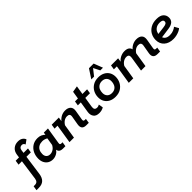

<svg xmlns="http://www.w3.org/2000/svg" viewBox="139 -1762 3079 3079"><g transform="rotate(-45 1678.0 -223.0)"><path d="M98 -322H21L33 -399H134L105 -370L116 -452Q125 -519 168.5 -556Q212 -593 276 -593Q324 -593 355 -573Q386 -553 398 -519L330 -470Q325 -488 312 -498.5Q299 -509 279 -509Q254 -509 238.5 -495Q223 -481 219 -455L207 -369L186 -399H312L300 -322H200L153 15Q142 95 101.5 133Q61 171 -11 171H-65L-53 94H-27Q8 94 26.5 76.5Q45 59 50 22Z M473 10Q426 10 389.5 -11.5Q353 -33 332.5 -72.5Q312 -112 312 -165Q312 -233 339 -288Q366 -343 416 -376Q466 -409 536 -409Q577 -409 612 -393.5Q647 -378 671 -347L661 -336L671 -399H765L720 -117Q716 -94 723 -85.5Q730 -77 749 -77H774L762 0H707Q652 0 630.5 -29Q609 -58 616 -103L619 -123L631 -99Q611 -44 566 -17Q521 10 473 10ZM500 -80Q538 -80 574 -104.5Q610 -129 632 -179L622 -144L649 -312L650 -290Q632 -304 605.5 -311.5Q579 -319 556 -319Q510 -319 477.5 -301.5Q445 -284 428 -251Q411 -218 411 -172Q411 -129 434.5 -104.5Q458 -80 500 -80Z M854 0 905 -322H838L850 -399H1012L993 -279L986 -309Q1020 -359 1065 -384Q1110 -409 1162 -409Q1224 -409 1257 -376.5Q1290 -344 1279 -279L1252 -119Q1248 -97 1254 -87Q1260 -77 1282 -77H1304L1292 0H1237Q1182 0 1160.5 -28Q1139 -56 1148 -109L1173 -256Q1179 -291 1165 -306.5Q1151 -322 1119 -322Q1080 -322 1046 -298.5Q1012 -275 987 -228L1002 -287L956 0Z M1525 10Q1452 10 1423 -32.5Q1394 -75 1403 -133L1433 -322H1366L1378 -399H1445L1466 -530L1571 -548L1547 -399H1653L1641 -322H1535L1508 -151Q1502 -114 1515 -95.5Q1528 -77 1562 -77Q1576 -77 1589.5 -82Q1603 -87 1613 -93L1626 -17Q1604 -3 1578 3.5Q1552 10 1525 10Z M1892 10Q1830 10 1783.5 -14Q1737 -38 1711.5 -81Q1686 -124 1686 -182Q1686 -243 1713 -294.5Q1740 -346 1791 -377.5Q1842 -409 1914 -409Q1976 -409 2022.5 -385Q2069 -361 2094.5 -318Q2120 -275 2120 -217Q2120 -156 2093 -104.5Q2066 -53 2015.5 -21.5Q1965 10 1892 10ZM1893 -74Q1934 -74 1962.5 -92Q1991 -110 2006 -142.5Q2021 -175 2021 -217Q2021 -267 1992 -296Q1963 -325 1913 -325Q1873 -325 1844 -307Q1815 -289 1800 -257Q1785 -225 1785 -182Q1785 -132 1814 -103Q1843 -74 1893 -74ZM1813 -464 1913 -617H2019L2078 -464H2017L1962 -573L1876 -464Z M2199 0 2250 -322H2183L2195 -399H2356L2339 -279L2331 -309Q2361 -359 2409 -384Q2457 -409 2507 -409Q2564 -409 2593 -385.5Q2622 -362 2624 -322L2601 -309Q2635 -359 2681 -384Q2727 -409 2777 -409Q2841 -409 2873 -376.5Q2905 -344 2894 -279L2867 -119Q2863 -97 2869 -87Q2875 -77 2897 -77H2921L2909 0H2853Q2798 0 2776 -28Q2754 -56 2763 -109L2788 -254Q2794 -289 2780 -305.5Q2766 -322 2734 -322Q2694 -322 2659.5 -296.5Q2625 -271 2600 -220L2623 -284L2578 0H2477L2517 -254Q2522 -289 2509 -305.5Q2496 -322 2464 -322Q2425 -322 2390.5 -298.5Q2356 -275 2332 -228L2346 -283L2301 0Z M3205 11Q3106 11 3047.5 -41Q2989 -93 2989 -180Q2989 -243 3017.5 -295Q3046 -347 3101.5 -378.5Q3157 -410 3236 -410Q3319 -410 3357.5 -373.5Q3396 -337 3396 -283Q3396 -233 3364 -203Q3332 -173 3263 -163L3046 -133V-213L3224 -236Q3266 -241 3284.5 -253.5Q3303 -266 3303 -290Q3303 -311 3285 -322Q3267 -333 3232 -333Q3184 -333 3151.5 -314Q3119 -295 3103 -264Q3087 -233 3087 -196V-180Q3087 -131 3117.5 -102.5Q3148 -74 3208 -74Q3254 -74 3290 -89Q3326 -104 3348 -123L3389 -50Q3370 -32 3340 -18.5Q3310 -5 3275 3Q3240 11 3205 11Z"/></g></svg>

Font: Rokkitt SemiBold
Style: Italic
Weight: 600
Italic angle: -9°
Designer: Vernon Adams
Foundry: Vernon Adams
Version: Version 3.103